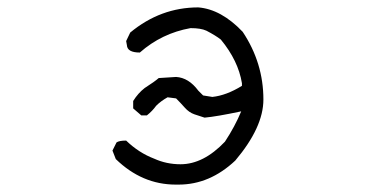

<svg xmlns="http://www.w3.org/2000/svg" viewBox="-20 -498 1040 519"><path d="M463 1H455Q364 1 293 -68L284 -91L295 -113Q302 -118 321 -118Q355 -85 397 -69Q430 -54 468 -54Q530 -54 588 -115Q615 -156 632 -197Q566 -183 533 -180Q520 -184 505.5 -189Q491 -194 479.5 -207Q468 -220 456 -232L433 -235Q415 -225 402 -212Q392 -198 377 -186H362L340 -205V-225Q353 -246 371 -260Q399 -278 409 -287L456 -290Q490 -288 516 -253L529 -240L554 -236Q592 -240 634 -266V-273Q624 -334 577 -391Q563 -402 538 -415Q523 -422 495 -422Q417 -408 358 -356Q324 -356 323 -376L321 -387L332 -410Q414 -478 516 -478Q578 -473 636 -412Q692 -328 692 -229Q692 -154 616 -64Q547 1 463 1Z"/></svg>

Font: Yozai
Style: Regular
Weight: 400
Designer: LXGW / Y.OzVox
Foundry: LXGW / Y.OzVox
Version: Version 0.861;October 22, 2024